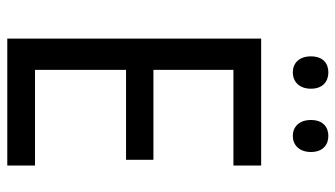

<svg xmlns="http://www.w3.org/2000/svg" viewBox="-222 -788 943 540"><g transform="rotate(90 250.0 -517.5)"><path d="M138 -920C138 -886 158 -869 183 -869C208 -869 229 -886 229 -920C229 -954 208 -969 183 -969C158 -969 138 -954 138 -920ZM317 -920C317 -886 337 -869 362 -869C386 -869 407 -886 407 -920C407 -954 386 -969 362 -969C337 -969 317 -954 317 -920ZM445 -66V-144H176V-400H429V-477H176V-702H445V-780H88V-66Z"/></g></svg>

Font: Noto Sans Malayalam UI SemiCondensed
Style: Regular
Weight: 400
Width: 4
Designer: Jelle Bosma - Monotype Design Team
Foundry: Monotype Imaging Inc.
Version: Version 2.104